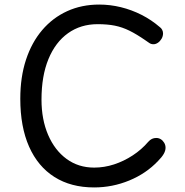

<svg xmlns="http://www.w3.org/2000/svg" viewBox="-20 -800 811 842"><path d="M681 -681Q687 -677 691 -669.5Q695 -662 695 -654Q695 -641 688.5 -630Q682 -619 672.5 -612.5Q663 -606 653 -606Q642 -606 634 -612Q626 -618 618 -623Q579 -650 547.5 -665.5Q516 -681 483.5 -687.5Q451 -694 408 -694Q334 -694 278.5 -654.5Q223 -615 192.5 -541Q162 -467 162 -363Q162 -276 191 -208.5Q220 -141 272 -103Q324 -65 393 -65Q437 -65 480 -79Q523 -93 562 -118.5Q601 -144 630 -178Q638 -187 646.5 -191Q655 -195 665 -195Q676 -195 685 -189.5Q694 -184 700 -174Q706 -164 706 -152Q706 -139 698 -125Q690 -111 673 -94Q621 -39 547 -8.5Q473 22 393 22Q291 22 218.5 -24Q146 -70 107.5 -157Q69 -244 69 -367Q69 -462 94 -538Q119 -614 165 -668Q211 -722 274.5 -751Q338 -780 415 -780Q463 -780 510 -768.5Q557 -757 600.5 -735Q644 -713 681 -681Z"/></svg>

Font: Playpen Sans
Style: Regular
Weight: 400
Designer: Laura Meseguer, Veronika Burian, José Scaglione, Kostas Bartsokas, Vera Evstafieva, Tom Grace, Yorlmar Campos
Foundry: TypeTogether
Version: Version 2.000